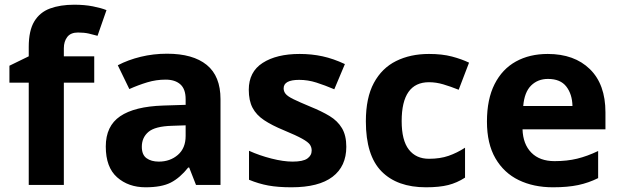

<svg xmlns="http://www.w3.org/2000/svg" viewBox="-20 -785 2633 815"><path d="M380 -434H251V0H102V-434H20V-506L102 -546V-586Q102 -655 125.5 -694Q149 -733 192.5 -749Q236 -765 295 -765Q339 -765 374.5 -758Q410 -751 432 -742L394 -633Q377 -638 357 -642.5Q337 -647 311 -647Q280 -647 265.5 -628Q251 -609 251 -580V-546H380Z M689 -557Q799 -557 857.5 -509.5Q916 -462 916 -364V0H812L783 -74H779Q744 -30 705 -10Q666 10 598 10Q525 10 477 -32.5Q429 -75 429 -163Q429 -250 490 -291.5Q551 -333 673 -337L768 -340V-364Q768 -407 745.5 -427Q723 -447 683 -447Q643 -447 605 -435.5Q567 -424 529 -407L480 -508Q524 -531 577.5 -544Q631 -557 689 -557ZM768 -253 710 -251Q638 -249 610 -225Q582 -201 582 -162Q582 -128 602 -113.5Q622 -99 654 -99Q702 -99 735 -127.5Q768 -156 768 -208Z M1450 -162Q1450 -79 1391.5 -34.5Q1333 10 1217 10Q1160 10 1119 2.5Q1078 -5 1037 -22V-145Q1081 -125 1132 -112Q1183 -99 1222 -99Q1266 -99 1284.5 -112Q1303 -125 1303 -146Q1303 -160 1295.5 -171Q1288 -182 1263 -196Q1238 -210 1185 -232Q1134 -253 1101 -275Q1068 -297 1052 -327.5Q1036 -358 1036 -404Q1036 -480 1095 -518Q1154 -556 1252 -556Q1303 -556 1349 -546Q1395 -536 1444 -513L1399 -406Q1359 -423 1323 -434.5Q1287 -446 1250 -446Q1184 -446 1184 -410Q1184 -397 1192.5 -386.5Q1201 -376 1225.5 -364Q1250 -352 1298 -332Q1345 -313 1379 -292.5Q1413 -272 1431.5 -241Q1450 -210 1450 -162Z M1788 10Q1666 10 1599.5 -57.5Q1533 -125 1533 -270Q1533 -370 1567 -433Q1601 -496 1661.5 -526Q1722 -556 1801 -556Q1857 -556 1898.5 -545Q1940 -534 1971 -519L1927 -404Q1892 -418 1861.5 -427Q1831 -436 1801 -436Q1685 -436 1685 -271Q1685 -189 1715.5 -150Q1746 -111 1801 -111Q1848 -111 1884 -123.5Q1920 -136 1954 -158V-31Q1920 -9 1882.5 0.5Q1845 10 1788 10Z M2305 -556Q2418 -556 2484 -491.5Q2550 -427 2550 -308V-236H2198Q2200 -173 2235.5 -137Q2271 -101 2334 -101Q2387 -101 2430 -111.5Q2473 -122 2519 -144V-29Q2479 -9 2434.5 0.5Q2390 10 2327 10Q2245 10 2182 -20.5Q2119 -51 2083 -113Q2047 -175 2047 -269Q2047 -364 2079.5 -428Q2112 -492 2170 -524Q2228 -556 2305 -556ZM2306 -450Q2263 -450 2234.5 -422Q2206 -394 2201 -335H2410Q2409 -385 2384 -417.5Q2359 -450 2306 -450Z"/></svg>

Font: Noto IKEA Arabic
Style: Bold
Weight: 700
Designer: Monotype Design Team
Foundry: Monotype Imaging Inc.
Version: Version 1.200